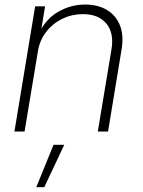

<svg xmlns="http://www.w3.org/2000/svg" viewBox="-20 -570 621 832"><path d="M144.5 -349.1 86.4 0H42.5L132.3 -542.5H175.3L155.3 -420.4L146.5 -421.4Q177.7 -487.8 232.4 -519Q287.1 -550.3 348.6 -550.3Q404.8 -550.3 443.8 -526.6Q482.9 -502.9 500 -459.5Q517.1 -416 506.8 -355.5L448.2 0H403.8L462.9 -355Q475.1 -426.3 441.2 -467.5Q407.2 -508.8 339.4 -508.8Q292 -508.8 250.5 -488.8Q209 -468.8 180.7 -432.6Q152.3 -396.5 144.5 -349.1ZM137.2 241.2 211.9 57.6H258.3L171.9 241.2Z"/></svg>

Font: Inter 16pt ExtraLight
Style: Italic
Weight: 250
Italic angle: -9.3988°
Version: Version 4.001;git-66647c0bb